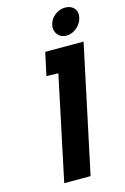

<svg xmlns="http://www.w3.org/2000/svg" viewBox="-134 -960 663 1020"><g transform="rotate(-15 197.0 -450.0)"><path d="M333 -900Q302 -900 276 -880Q250 -860 243 -829Q237 -798 254 -776Q271 -754 302 -754Q333 -754 359 -776Q385 -798 392 -829Q399 -860 381.5 -880Q364 -900 333 -900ZM143 -574 208 -572 87 0H232L381 -700H170Z"/></g></svg>

Font: Advent Pro ExtraBold
Style: Italic
Weight: 800
Italic angle: -12°
Version: Version 3.000